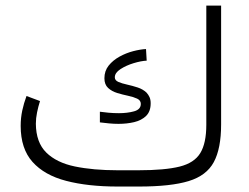

<svg xmlns="http://www.w3.org/2000/svg" viewBox="-20 -683 911 703"><path d="M410.2 -59.6H487.3Q583.5 -59.6 637.5 -73Q691.4 -86.4 713.4 -122.6Q735.4 -158.7 735.4 -226.1V-662.6H789.6V-227.5Q789.6 -139.2 762.9 -89.6Q736.3 -40 670.9 -20Q605.5 0 489.3 0H410.2Q301.8 0 222.2 -20.8Q142.6 -41.5 99.1 -90.1Q55.7 -138.7 55.7 -222.2Q55.7 -251 61.5 -278.3Q67.4 -305.7 77.1 -331.5L126.5 -313Q120.1 -293 115.7 -271.5Q111.3 -250 111.3 -230Q111.8 -161.6 149.4 -124.5Q187 -87.4 254.2 -73.5Q321.3 -59.6 410.2 -59.6ZM345.7 -273.9Q358.9 -272 377.4 -270.3Q396 -268.6 415.5 -268.6Q446.3 -268.6 470.9 -275.4Q495.6 -282.2 495.6 -302.7Q495.6 -315.4 482.2 -321.8Q468.8 -328.1 449 -332.3Q429.2 -336.4 409.2 -342.5Q389.2 -348.6 375.7 -361.1Q362.3 -373.5 362.3 -396.5Q362.3 -423.3 377.9 -442.9Q393.6 -462.4 417.5 -475.6Q441.4 -488.8 467.5 -495.6Q493.7 -502.4 514.6 -503.4L517.1 -460.9Q496.6 -460 469.2 -451.7Q441.9 -443.4 421.1 -429.9Q400.4 -416.5 400.4 -399.9Q400.4 -388.7 413.3 -383.1Q426.3 -377.4 445.3 -373.3Q464.4 -369.1 483.9 -362.8Q503.4 -356.4 516.6 -343.8Q523.4 -336.4 527.6 -327.1Q531.7 -317.9 531.7 -304.7Q531.7 -274.9 514.9 -258.5Q498 -242.2 471.2 -235.8Q444.3 -229.5 414.1 -229.5Q396.5 -229.5 379.2 -231.2Q361.8 -232.9 345.7 -234.9Z"/></svg>

Font: Vazirmatn RD ExtraLight
Style: Regular
Weight: 200
Designer: Saber Rastikerdar
Foundry: Saber Rastikerdar
Version: Version 32.102